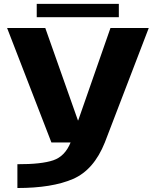

<svg xmlns="http://www.w3.org/2000/svg" viewBox="-20 -733 817 988"><path d="M244.5 0H519.5L745.5 -589H548.5L382.5 -113.5H381L213 -589H16.5ZM69.5 234.5Q248 234.5 355.5 188Q463 141.5 519.5 0L343.5 -0.5Q315 71 254.2 91.8Q193.5 112.5 69.5 112ZM169 -644.5H591.5V-713H169Z"/></svg>

Font: Anybody Expanded
Style: Bold
Weight: 700
Width: 7
Designer: Tyler Finck
Foundry: Etcetera Type Company
Version: Version 1.113;gftools[0.9.25]